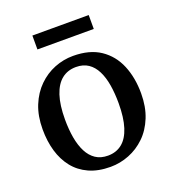

<svg xmlns="http://www.w3.org/2000/svg" viewBox="-135 -833 852 948"><g transform="rotate(-20 291.0 -359.0)"><path d="M32 -277.5Q32 -348 54 -402Q76 -456 113.8 -493Q151.5 -530 198.8 -548.8Q246 -567.5 296.5 -567.5Q383.5 -567.5 439.5 -529.8Q495.5 -492 522.8 -426.8Q550 -361.5 550 -279Q550 -208.5 528 -154Q506 -99.5 468.2 -63Q430.5 -26.5 383 -7.8Q335.5 11 285 11Q220 11 172.2 -10.8Q124.5 -32.5 93.5 -71.5Q62.5 -110.5 47.2 -163Q32 -215.5 32 -277.5ZM292 -45.5Q335.5 -45.5 366.2 -70.2Q397 -95 413 -145.2Q429 -195.5 429 -271Q429 -322.5 421.8 -366.5Q414.5 -410.5 398.2 -443Q382 -475.5 355.8 -493.2Q329.5 -511 291.5 -511Q247.5 -511 216.5 -486.2Q185.5 -461.5 169 -411.5Q152.5 -361.5 152.5 -285.5Q152.5 -233.5 160.2 -189.5Q168 -145.5 184.5 -113.2Q201 -81 227.5 -63.2Q254 -45.5 292 -45.5ZM439 -730.5V-657.5H143V-730.5Z"/></g></svg>

Font: Merriweather 24pt Medium
Style: Regular
Weight: 500
Designer: Eben Sorkin
Foundry: Eben Sorkin
Version: Version 2.100